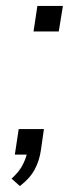

<svg xmlns="http://www.w3.org/2000/svg" viewBox="-20 -521 259 647"><path d="M93 -415 106 -501H192L178 -415ZM47 106 19 81Q43 59 54 39Q65 19 70 0H30L43 -86H128L118 -16Q113 20 97 50Q81 80 47 106Z"/></svg>

Font: Mulish Light
Style: Italic
Weight: 300
Italic angle: -9°
Designer: Vernon Adams
Foundry: Vernon Adams
Version: Version 3.603; ttfautohint (v1.8.3)